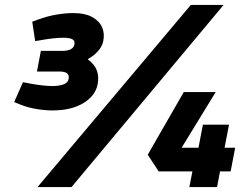

<svg xmlns="http://www.w3.org/2000/svg" viewBox="-20 -758 1015 778"><path d="M192.6 -310.5Q161.6 -310.5 126.6 -316.5Q91.5 -322.5 63 -334L37.5 -344.5L73 -424.9L107 -418.4Q126.5 -414.9 150.5 -412.1Q174.4 -409.3 193.5 -409.3Q216 -409.3 235.5 -415.4Q255 -421.4 258 -438Q261 -452.5 252.3 -460.4Q243.6 -468.2 220.4 -468.2H129.7L145.6 -551.9H234.5Q254.5 -551.9 266.8 -558.5Q279 -565 281.6 -578Q284.6 -594.1 271.8 -599.6Q259.1 -605.1 238.6 -605.1Q218.1 -605.1 193.3 -602.4Q168.6 -599.6 139 -594.1L122.6 -591.6L110.6 -670L135 -679Q170 -692 207 -698.5Q244 -705 277.5 -705Q323.9 -705 352.6 -689.5Q381.4 -674 393.1 -648.5Q404.9 -623 398.4 -591.5Q394.4 -571 378.4 -552.3Q362.4 -533.5 336.9 -519L336.4 -517Q363.5 -497 372.4 -472.5Q381.4 -448 375.9 -417.5Q366.9 -370 318 -340.3Q269 -310.5 192.6 -310.5ZM132 0 753.2 -738H886L269.8 0ZM914.6 -63.6H871.6L859.5 0H747.2L759.7 -63.6H622.9L578.6 -131L724.7 -385H854.1L716 -159.4H784.2L802.2 -252.9H908L890 -159.4H933Z"/></svg>

Font: REM Medium
Style: Italic
Weight: 500
Italic angle: -11°
Designer: Octavio Pardo
Foundry: Ashler Design
Version: Version 1.005;gftools[0.9.28]